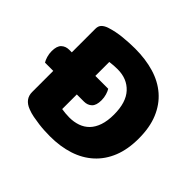

<svg xmlns="http://www.w3.org/2000/svg" viewBox="-152 -805 1003 1003"><g transform="rotate(45 350.0 -303.5)"><path d="M38 -238Q31 -249 25.5 -267Q20 -285 20 -305Q20 -343 37 -359Q54 -375 80 -375H99V-549Q99 -570 110.5 -581.5Q122 -593 142 -600Q185 -614 233 -618.5Q281 -623 319 -623Q397 -623 460.5 -604Q524 -585 569.5 -545.5Q615 -506 640 -446Q665 -386 665 -304Q665 -224 641 -164.5Q617 -105 572.5 -64.5Q528 -24 466 -4Q404 16 329 16Q312 16 290 15Q268 14 244.5 11Q221 8 197.5 3.5Q174 -1 154 -9Q99 -30 99 -82V-238ZM273 -130Q284 -128 300 -126.5Q316 -125 330 -125Q364 -125 392.5 -135Q421 -145 441.5 -166Q462 -187 473.5 -220.5Q485 -254 485 -301Q485 -391 443 -436.5Q401 -482 331 -482Q317 -482 302.5 -481Q288 -480 273 -478V-375H368Q375 -364 380.5 -346Q386 -328 386 -308Q386 -270 369 -254Q352 -238 326 -238H273Z"/></g></svg>

Font: Baloo Bhai
Style: Regular
Weight: 400
Designer: Supriya Tembe, Noopur Datye and Ek Type
Foundry: Ek Type
Version: Version 1.443;PS 1.000;hotconv 16.6.51;makeotf.lib2.5.65220;